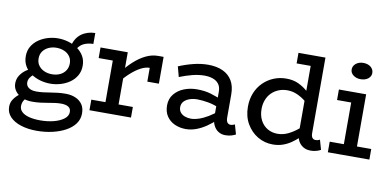

<svg xmlns="http://www.w3.org/2000/svg" viewBox="-82 -949 2888 1419"><g transform="rotate(10 1362.0 -239.0)"><path d="M250.4 217.5Q185 217.5 132.7 200.9Q80.5 184.4 50.2 153Q20 121.6 20 77.5Q20 46.6 35.6 22.6Q51.2 -1.5 73.3 -18.9Q95.5 -36.3 114.6 -46.6L159.4 -23.6Q139.5 -15.4 122.6 6.5Q105.7 28.3 105.7 57.6Q105.7 82.2 124.3 100.1Q142.9 118 178.4 127.5Q214 137 263.6 137Q316.6 137 363.3 125.2Q410 113.3 439.4 91.1Q468.7 68.8 468.7 38.6Q468.7 11.6 448.9 -0.1Q429 -11.8 394.6 -11.8Q370.8 -11.8 346.3 -8.3Q321.9 -4.8 296 -0.2Q270.1 4.4 241.5 7.9Q212.9 11.3 180.4 11.3Q136.6 11.3 103.9 -3.6Q71.1 -18.5 52.7 -43.6Q34.3 -68.8 34.3 -100Q34.3 -133.8 51 -160Q67.7 -186.1 93.9 -205.1Q120 -224.1 148.3 -235L190.5 -207.1Q171.6 -198 155.6 -185Q139.6 -172 130.1 -156.6Q120.6 -141.2 120.6 -123.4Q120.6 -106.1 130 -93.7Q139.4 -81.2 156.3 -74.6Q173.3 -68 197.4 -68Q224.7 -68 250.7 -71.2Q276.7 -74.4 302.7 -78.8Q328.7 -83.1 356.6 -86.3Q384.5 -89.5 415.9 -89.5Q457.6 -89.5 490 -75.3Q522.5 -61.2 541 -34.3Q559.4 -7.5 559.4 33.1Q559.4 76.5 534.7 110.6Q509.9 144.7 466.5 168.4Q423.1 192.1 367.6 204.8Q312 217.5 250.4 217.5ZM288.8 -143Q250.1 -143 212.3 -153.7Q174.5 -164.5 143.8 -185.7Q113 -206.9 94.6 -238.7Q76.3 -270.5 76.3 -312Q76.3 -354.5 95.5 -386.5Q114.7 -418.5 146.2 -440Q177.7 -461.5 215 -472.3Q252.2 -483 288.8 -483Q327.7 -483 365.5 -472.3Q403.3 -461.5 434.3 -440.5Q465.2 -419.5 484.1 -388Q503 -356.5 503 -315Q503 -272.9 484.2 -240.6Q465.4 -208.4 434.3 -186.6Q403.1 -164.9 365.2 -154Q327.2 -143 288.8 -143ZM289.4 -213.6Q323.4 -213.6 349.7 -226Q376 -238.4 391.1 -261.4Q406.2 -284.4 406.2 -315Q406.2 -346.1 390.2 -368Q374.3 -390 347.8 -401.2Q321.3 -412.4 289.4 -412.4Q258 -412.4 231.2 -400.2Q204.4 -388 188.5 -365.8Q172.5 -343.6 172.5 -312Q172.5 -280.9 188.5 -259Q204.4 -237 231 -225.3Q257.5 -213.6 289.4 -213.6ZM425.3 -413.3 391.3 -442Q398.6 -473.8 413.2 -497.4Q427.8 -521 449 -536.7Q470.2 -552.4 496.4 -560.7Q522.6 -569.1 552.6 -569.5V-487.6Q508.3 -486.3 478 -470.7Q447.7 -455.1 425.3 -413.3Z M781.6 -236.3V-313.9Q818.8 -363.4 860.8 -401.6Q902.7 -439.9 947.7 -461.7Q992.8 -483.5 1038.3 -483.5H1080.4V-282.4H993.6V-385.9Q962.6 -386 927.7 -367.8Q892.8 -349.6 855.8 -316.5Q818.7 -283.5 781.6 -236.3ZM609.2 0V-79.4H920.9V0ZM715.3 -22V-471H813.7V-22ZM609.2 -391.6V-471H808.2V-391.6Z M1629 7.5Q1600.1 7.5 1577 -6.9Q1553.9 -21.3 1540.4 -49Q1527 -76.6 1527 -116.2V-300.9Q1527 -337.2 1510.2 -358.8Q1493.5 -380.4 1465.5 -390Q1437.6 -399.7 1404 -399.7Q1359.2 -399.7 1312.1 -387.6Q1264.9 -375.6 1216.7 -356.2L1196.2 -432.8Q1249.9 -455.5 1306.2 -469.5Q1362.5 -483.5 1416.1 -483.5Q1479.7 -483.5 1525.8 -462.3Q1571.9 -441.1 1596.4 -399.9Q1621 -358.6 1621 -297V-123.9Q1621 -98.5 1630.1 -86.8Q1639.1 -75.1 1655 -75.1Q1664.3 -75.1 1672.4 -78Q1680.5 -80.8 1686.3 -83.2L1706.7 -11.7Q1696 -5.2 1675.6 1.2Q1655.2 7.5 1629 7.5ZM1333 13.5Q1289.1 13.5 1251.2 -3.2Q1213.4 -19.9 1190.5 -53.2Q1167.6 -86.5 1167.6 -135.8Q1168.1 -185.8 1196.4 -220.3Q1224.6 -254.9 1269.7 -272.6Q1314.7 -290.2 1365.7 -290.2Q1425 -290.2 1469.2 -276.8Q1513.5 -263.4 1560.1 -243.1V-178.6Q1506.7 -201.9 1463.1 -209.4Q1419.5 -217 1382.7 -217.5Q1352.2 -217.9 1325.5 -209.1Q1298.7 -200.3 1282.1 -183.1Q1265.4 -166 1265.4 -139.1Q1265.4 -115.9 1278.3 -100Q1291.2 -84.1 1312.5 -76.4Q1333.8 -68.6 1357.7 -68.6Q1384.2 -68.6 1416.9 -79.4Q1449.7 -90.2 1486.3 -112.1Q1523 -134 1560.1 -166.8L1558.4 -99Q1523.5 -65.4 1486.1 -39.9Q1448.7 -14.5 1410.5 -0.5Q1372.3 13.5 1333 13.5Z M1986.2 14Q1925.1 14 1873.1 -16.6Q1821.2 -47.3 1789.5 -102.2Q1757.9 -157 1757.9 -228.9Q1757.9 -285.6 1776.6 -332Q1795.3 -378.5 1829.1 -412.2Q1862.9 -445.9 1907.3 -464.5Q1951.7 -483 2002.7 -483Q2055.5 -483 2095.2 -464Q2135 -444.9 2165.5 -416.9Q2195.9 -388.9 2219.1 -360.9V-289.3Q2195.4 -317.9 2164.9 -342.8Q2134.5 -367.8 2099.1 -383.5Q2063.7 -399.2 2024.6 -399.2Q1989.1 -399.2 1959 -386.8Q1928.9 -374.5 1906.7 -352.2Q1884.4 -329.9 1872.3 -298.5Q1860.1 -267.2 1860.1 -229.8Q1860.1 -181.9 1879.3 -145.4Q1898.5 -108.9 1932.5 -89.1Q1966.5 -69.3 2010.4 -69.8Q2050.9 -70.8 2087.2 -88.5Q2123.6 -106.3 2156.1 -133Q2188.7 -159.8 2216.2 -187.2V-111.1Q2197.7 -92 2174.4 -70.4Q2151.1 -48.8 2123.3 -29.4Q2095.4 -10 2061.3 2Q2027.3 14 1986.2 14ZM2269.9 10.3Q2222.5 10.3 2192.5 -21.7Q2162.5 -53.6 2162.5 -113.1V-686H2259.3V-120.8Q2259.3 -94.9 2268.5 -84.1Q2277.8 -73.3 2291.8 -73.3Q2302.5 -73.3 2311 -75.7Q2319.5 -78.1 2324.8 -81.4L2345.5 -8.6Q2333.8 -1.6 2313.5 4.3Q2293.1 10.3 2269.9 10.3ZM2056.9 -606.6V-686H2250.5V-606.6Z M2504.3 -22V-471H2602.7V-22ZM2398.2 0V-79.4H2709.9V0ZM2398.2 -392.1V-471H2579.6V-392.1ZM2541.9 -573.7Q2510 -573.7 2487.6 -590.8Q2465.2 -607.8 2465.2 -633.4Q2465.2 -660.5 2487.6 -678.3Q2510 -696 2541.9 -696Q2576.9 -696 2598.6 -678.3Q2620.2 -660.5 2620.2 -633.4Q2620.2 -607.8 2598.5 -590.8Q2576.7 -573.7 2541.9 -573.7Z"/></g></svg>

Font: BioRhyme ExtraBold
Style: Regular
Weight: 800
Designer: Aoife Mooney
Foundry: Aoife Mooney Type
Version: Version 1.600;gftools[0.9.33]